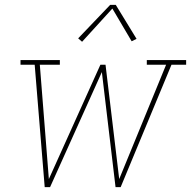

<svg xmlns="http://www.w3.org/2000/svg" viewBox="-20 -766 790 786"><path d="M163 0 122 -501H64V-520H225V-501H143L180 -33L391 -501H412L468 -33L660 -501H581V-520H742V-501H682L474 0H453L397 -471L185 0ZM316 -595 300 -609 431 -746H454L539 -607L519 -597L440 -731Z"/></svg>

Font: Iosevka Etoile Thin Oblique
Style: Regular
Weight: 100
Italic angle: -9°
Designer: Belleve Invis
Foundry: Belleve Invis
Version: Version 15.5.2; ttfautohint (v1.8.4)